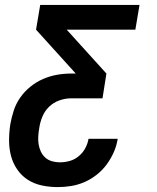

<svg xmlns="http://www.w3.org/2000/svg" viewBox="-20 -540 640 783"><path d="M216 223Q183 223 151.5 216.5Q120 210 94 193.5Q68 177 50.5 151.5Q33 126 25 96Q17 66 17 33Q17 0 22 -33Q27 -61 36 -89Q45 -117 62.5 -142Q80 -167 104 -186.5Q128 -206 156 -218Q184 -230 212.5 -235Q241 -240 269 -240H289L127 -419L144 -520H549L532 -419H252L414 -240L398 -139H270Q246 -139 222 -130.5Q198 -122 180 -104.5Q162 -87 152.5 -63.5Q143 -40 140 -17Q137 -1 136 16Q135 33 137.5 48.5Q140 64 146.5 78Q153 92 164.5 102.5Q176 113 192 117.5Q208 122 224 122Q244 122 264 116.5Q284 111 301 97Q318 83 328 64Q338 45 341 26H460Q456 53 444.5 79.5Q433 106 415.5 130Q398 154 374.5 172.5Q351 191 324.5 202.5Q298 214 270.5 218.5Q243 223 216 223Z"/></svg>

Font: Iosevka Extended Oblique
Style: Bold
Weight: 700
Width: 7
Italic angle: -9°
Monospace: yes
Designer: Belleve Invis
Foundry: Belleve Invis
Version: Version 32.5.0; ttfautohint (v1.8.4)